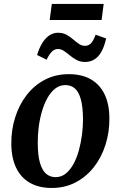

<svg xmlns="http://www.w3.org/2000/svg" viewBox="-20 -943 614 976"><path d="M330 -566Q396 -566 441.8 -539.8Q487.5 -513.5 511.8 -463.2Q536 -413 536 -340Q536.5 -270.5 516.2 -207Q496 -143.5 457.8 -94.2Q419.5 -45 365 -16.2Q310.5 12.5 242.5 12.5Q177.5 12.5 131.8 -13.8Q86 -40 62 -90.2Q38 -140.5 37.5 -212Q37 -282.5 57.2 -346.5Q77.5 -410.5 115.5 -459.8Q153.5 -509 207.8 -537.5Q262 -566 330 -566ZM312.5 -510.5Q283 -510.5 260 -492.2Q237 -474 220.2 -443.2Q203.5 -412.5 192.5 -374.2Q181.5 -336 176.5 -295.2Q171.5 -254.5 172 -217Q172 -154 183 -115.8Q194 -77.5 214.2 -60Q234.5 -42.5 262.5 -42.5Q292 -42.5 314.5 -60.8Q337 -79 353.8 -109.8Q370.5 -140.5 381 -179Q391.5 -217.5 396.8 -258.2Q402 -299 402 -336.5Q401.5 -399.5 391 -437.8Q380.5 -476 360.8 -493.2Q341 -510.5 312.5 -510.5ZM168.5 -663.5Q180 -701 196.2 -726.2Q212.5 -751.5 232.2 -764Q252 -776.5 274.5 -776.5Q299.5 -776.5 317.8 -766.5Q336 -756.5 351 -743.5Q366 -730.5 380.8 -720.2Q395.5 -710 413.5 -710Q429 -710 441.8 -722.2Q454.5 -734.5 466 -766.5L519.5 -747.5Q510 -705 494.8 -678.8Q479.5 -652.5 458.8 -640.2Q438 -628 412.5 -628Q388.5 -628 369.8 -638Q351 -648 335.5 -661Q320 -674 305.2 -684Q290.5 -694 275 -694Q257.5 -694 244 -680.8Q230.5 -667.5 217 -639.5ZM243.5 -923H507L496.5 -841.5H232.5Z"/></svg>

Font: Merriweather 24pt SemiBold
Style: Italic
Weight: 600
Italic angle: -7.8°
Version: Version 2.101